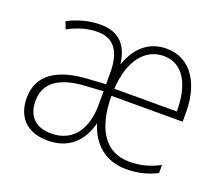

<svg xmlns="http://www.w3.org/2000/svg" viewBox="-96 -679 959 829"><g transform="rotate(20 383.0 -264.5)"><path d="M539 -539C455 -539 401 -484 375 -406C364 -497 317 -539 236 -539C184 -539 132 -524 88 -501L101 -468C149 -494 194 -505 235 -505C307 -505 346 -460 346 -357V-305L265 -300C126 -292 44 -239 44 -133C44 -47 94 10 191 10C288 10 344 -46 367 -133C392 -51 452 10 552 10C604 10 649 -1 692 -23V-60C642 -34 602 -25 553 -25C447 -25 385 -109 385 -266H712V-298C715 -432 658 -539 539 -539ZM539 -505C630 -505 674 -420 673 -299H386C394 -434 456 -505 539 -505ZM269 -268 346 -273V-207C345 -99 295 -24 195 -24C122 -24 84 -65 84 -133C84 -219 149 -262 269 -268Z"/></g></svg>

Font: Noto Sans Myanmar SemiCondensed ExtraLight
Style: Regular
Weight: 200
Width: 4
Designer: Monotype Design Team
Foundry: Monotype Imaging Inc.
Version: Version 2.107